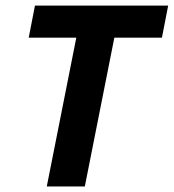

<svg xmlns="http://www.w3.org/2000/svg" viewBox="-20 -672 626 692"><path d="M148.6 0 255 -536.2H83.5L106 -651.8H586.1L563.6 -536.2H392.1L285.7 0Z"/></svg>

Font: Source Sans 3
Style: Italic
Weight: 200
Italic angle: -11°
Designer: Paul D. Hunt
Foundry: Adobe
Version: Version 3.046;hotconv 1.0.118;makeotfexe 2.5.65603